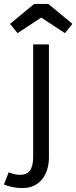

<svg xmlns="http://www.w3.org/2000/svg" viewBox="-88 -765 387 973"><path d="M-44 108Q-13 121 12 121Q47 121 63.5 99.5Q80 78 80 29V-540H160V34Q160 65 151.5 93Q143 121 126.5 142Q110 163 85 175.5Q60 188 26 188Q-25 188 -68 170ZM1 -597 -37 -644 85 -745H157L279 -644L241 -597L121 -676Z"/></svg>

Font: Carrois Gothic
Style: Regular
Weight: 400
Designer: Ralph du Carrois
Foundry: Ralph du Carrois
Version: Version 1.001